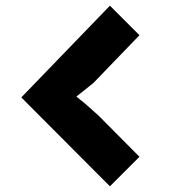

<svg xmlns="http://www.w3.org/2000/svg" viewBox="-20 -745 601 676"><path d="M471 -193 367 -89 55 -402 367 -725 471 -621 309 -453 249 -405 281 -379 327 -338Z"/></svg>

Font: TypoPRO Sinkin Sans
Style: 700 Bold
Weight: 700
Designer: Keith Bates
Foundry: K-Type
Version: Sinkin Sans (version 1.0)  by Keith Bates   •   © 2014   www